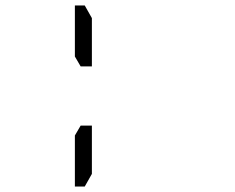

<svg xmlns="http://www.w3.org/2000/svg" viewBox="-20 -850 856 700"><path d="M274 -392H315V-216L289 -170H253V-356ZM253 -644V-830H289L315 -784V-608H274Z"/></svg>

Font: DSEG14 Classic Mini
Style: Bold
Weight: 700
Designer: Keshikan(Twitter:@keshinomi_88pro)
Version: Version 0.46